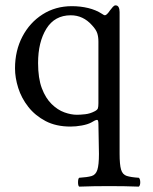

<svg xmlns="http://www.w3.org/2000/svg" viewBox="-20 -472 572 716"><path d="M349 102 347 -10Q347 -25 342 -25Q336 -25 320 -15Q307 -8 285 -4Q263 0 243 0Q189 0 150 -20.5Q111 -41 85.5 -73.5Q60 -106 48 -144Q36 -182 36 -217Q36 -283 63.5 -335.5Q91 -388 139 -418.5Q187 -449 248 -449Q280 -449 309 -442Q338 -435 361 -420Q368 -415 371 -415Q378 -415 390 -433Q396 -441 401 -446.5Q406 -452 411 -452Q419 -452 422.5 -445Q426 -438 426 -427V101Q426 142 431.5 160.5Q437 179 452.5 184Q468 189 498 191Q503 196 503 208Q503 219 498 224Q473 223 445 222.5Q417 222 387 222Q357 222 329 222.5Q301 223 275 224Q271 220 271 208Q271 195 275 191Q306 189 321.5 184.5Q337 180 343 161.5Q349 143 349 102ZM323 -378Q290 -415 244 -415Q184 -415 153 -365Q122 -315 122 -237Q122 -180 136 -143Q150 -106 172.5 -84Q195 -62 220 -53Q245 -44 267 -44Q279 -44 297.5 -46Q316 -48 333 -57Q343 -62 345 -68Q347 -74 347 -87V-317Q347 -335 342.5 -348.5Q338 -362 323 -378Z"/></svg>

Font: Ponomar
Style: Regular
Weight: 400
Version: Version 1.301; ttfautohint (v1.8.4.7-5d5b)